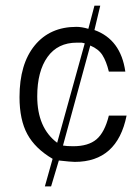

<svg xmlns="http://www.w3.org/2000/svg" viewBox="-20 -562 466 677"><path d="M251 -411.6Q183.6 -411.6 147.5 -361.1Q111.3 -310.5 111.3 -222.2Q111.3 -111.3 181.6 -58.6L278.8 -409.2Q270 -411.6 268.1 -411.6Q268.1 -411.6 251 -411.6ZM426.3 -154.3Q393.6 8.8 243.7 8.8Q230.5 8.8 187.5 3.9L160.2 95.2H138.2L165.5 -2Q104 -38.1 76.4 -88.9Q48.8 -139.6 48.8 -219.7Q48.8 -336.4 102.5 -401.9Q156.2 -467.3 249.5 -467.3Q268.1 -467.3 291.5 -460.4L313 -542H333.5L313 -456.1Q405.8 -422.9 421.9 -309.6H363.8Q355 -345.7 341.3 -367.4Q327.6 -389.2 298.3 -401.4L202.1 -48.8Q215.3 -46.4 238.3 -46.4Q291.5 -46.4 320.3 -70.8Q349.1 -95.2 363.8 -154.3Z"/></svg>

Font: RIT Meera New
Style: Regular
Weight: 400
Designer: Hussain K H
Foundry: RIT
Version: 1.6.2